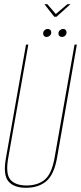

<svg xmlns="http://www.w3.org/2000/svg" viewBox="-20 -887 385 912"><path d="M103.5 5Q162 5 199 -25.5Q236 -56 250.5 -135L345 -675H334L239.5 -139Q226 -61.5 192.8 -33.8Q159.5 -6 106 -6Q53 -6 29.2 -33.8Q5.5 -61.5 19.5 -139L114.5 -675H103.5L8 -135Q-6 -56 20 -25.5Q46 5 103.5 5ZM201.5 -711.5Q209.5 -711.5 216.5 -717.5Q223.5 -723.5 223.5 -733Q223.5 -740.5 218.8 -745Q214 -749.5 207 -749.5Q198.5 -749.5 191.8 -743.5Q185 -737.5 185 -728Q185 -720.5 189.2 -716Q193.5 -711.5 201.5 -711.5ZM274 -711.5Q283 -711.5 289.5 -717.5Q296 -723.5 296 -733Q296 -740.5 291.8 -745Q287.5 -749.5 279.5 -749.5Q271.5 -749.5 264.5 -743.5Q257.5 -737.5 257.5 -728Q257.5 -720.5 262.2 -716Q267 -711.5 274 -711.5ZM237.5 -807.5H248.5L314.5 -867H300L245 -820.5L205 -867H191Z"/></svg>

Font: Anybody Thin Condensed
Style: Italic
Weight: 100
Width: 3
Italic angle: -10°
Version: Version 1.113;gftools[0.9.25]